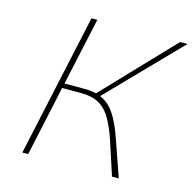

<svg xmlns="http://www.w3.org/2000/svg" viewBox="-98 -757 861 856"><g transform="rotate(15 332.0 -329.0)"><path d="M464 -170 523 0H492L439 -162Q418 -222 395.5 -257Q373 -292 341.5 -308Q310 -324 262 -324H175L105 0H78L221 -658H248L180 -346H271Q302 -346 327 -340L630 -658H664L348 -333Q387 -316 413.5 -277.5Q440 -239 464 -170Z"/></g></svg>

Font: Ysabeau Infant Extralight
Style: Italic
Weight: 200
Italic angle: -12°
Designer: Christian Thalmann (Catharsis Fonts)
Version: Version 0.003